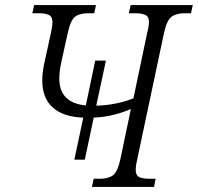

<svg xmlns="http://www.w3.org/2000/svg" viewBox="-20 -734 777 754"><path d="M272 -107 307 -272Q228 -275 187 -312Q146 -349 146 -418Q146 -447 153 -481L180 -605Q186 -632 186 -647Q186 -669 171.5 -675.5Q157 -682 131 -682H107L114 -714H357L350 -682H327Q293 -682 275 -668.5Q257 -655 246 -604L221 -491Q217 -473 215 -457Q213 -441 213 -425Q213 -330 317 -320L354 -496H396L358 -319Q397 -320 434.5 -327.5Q472 -335 504 -348L558 -605Q561 -616 563 -628Q565 -640 565 -647Q565 -669 550.5 -675.5Q536 -682 510 -682H486L493 -714H737L730 -682H706Q673 -682 654 -668.5Q635 -655 624 -604L519 -109Q513 -84 513 -67Q513 -45 527 -38.5Q541 -32 567 -32H591L585 0H341L348 -32H371Q405 -32 423.5 -45.5Q442 -59 453 -110L494 -306Q465 -293 427.5 -283.5Q390 -274 348 -272L313 -107Z"/></svg>

Font: Noto Serif SemiCondensed Light
Style: Italic
Weight: 300
Width: 4
Italic angle: -12°
Designer: Monotype Design Team
Foundry: Monotype Imaging Inc.
Version: Version 2.013; ttfautohint (v1.8.4.7-5d5b)